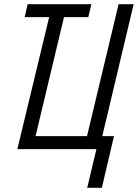

<svg xmlns="http://www.w3.org/2000/svg" viewBox="-20 -713 659 918"><path d="M397 185 441 0H63L215 -631H98L112 -693H417L402 -631H286L150 -62H396L547 -693H619L469 -62H525L467 185Z"/></svg>

Font: Ubuntu Sans Condensed
Style: Italic
Weight: 400
Width: 3
Italic angle: -13.5°
Designer: Dalton Maag Ltd
Foundry: Dalton Maag Ltd
Version: Version 1.006; ttfautohint (v1.8.4.7-5d5b)